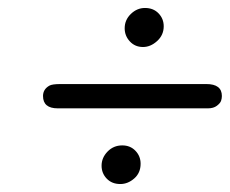

<svg xmlns="http://www.w3.org/2000/svg" viewBox="-20 -547 577 482"><path d="M88 -306Q88 -323 104 -332Q111 -336 132 -336H498Q537 -336 537 -306Q537 -300 535 -294Q533 -288 524.5 -281.5Q516 -275 502 -275H125Q88 -275 88 -306ZM235 -131Q235 -151 250 -166.5Q265 -182 287 -182Q307 -182 320 -168.5Q333 -155 333 -136Q333 -113 317 -99Q301 -85 282 -85Q261 -85 248 -98.5Q235 -112 235 -131ZM293 -476Q293 -497 308.5 -512Q324 -527 344 -527Q365 -527 378 -513.5Q391 -500 391 -481Q391 -459 374.5 -444Q358 -429 339 -429Q319 -429 306 -443Q293 -457 293 -476Z"/></svg>

Font: CMU Typewriter Text
Style: LightOblique
Weight: 200
Italic angle: -9.46001°
Version: Version 0.7.0